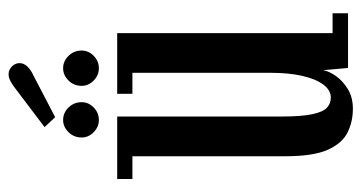

<svg xmlns="http://www.w3.org/2000/svg" viewBox="-212 -596 820 435"><g transform="rotate(-90 197.5 -379.0)"><path d="M168 11Q139 11 114.5 -1Q90 -13 75.2 -45.8Q60.5 -78.5 60.5 -142V-488.5H9V-523H150.5V-151.5Q150.5 -105 155.8 -80.8Q161 -56.5 170.5 -47.8Q180 -39 193.5 -39Q210.5 -39 223.2 -56.5Q236 -74 242.8 -104.5Q249.5 -135 249.5 -173.5V-488.5H202V-523H339.5V-35H384.5V0H260.5L255.5 -56.5Q253.5 -43.5 242.5 -27.8Q231.5 -12 212.8 -0.5Q194 11 168 11ZM260 -564.5Q244 -564.5 232 -576.2Q220 -588 220 -603.5Q220 -621 232 -633.2Q244 -645.5 260 -645.5Q276 -645.5 288 -633.2Q300 -621 300 -603.5Q300 -588 288 -576.2Q276 -564.5 260 -564.5ZM142.5 -564.5Q127 -564.5 115 -576.2Q103 -588 103 -603.5Q103 -621 115 -633.2Q127 -645.5 142.5 -645.5Q159 -645.5 171 -633.2Q183 -621 183 -603.5Q183 -588 171 -576.2Q159 -564.5 142.5 -564.5ZM149 -663.5 126.5 -687.5 217 -756Q224 -761.5 231.5 -765.2Q239 -769 246 -769Q253.5 -769 259.2 -765.2Q265 -761.5 268.5 -755.5Q271.5 -750 271.5 -744Q271.5 -734.5 263.5 -726.2Q255.5 -718 243 -712.5Z"/></g></svg>

Font: Imbue Thin 10pt Medium
Style: Regular
Weight: 500
Version: Version 1.102